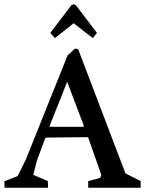

<svg xmlns="http://www.w3.org/2000/svg" viewBox="-36 -881 680 901"><path d="M-15.6 -30.3 46.9 -54.7 85.9 -133.8 281.2 -621.1 316.4 -653.3 331.1 -649.4 552.7 -67.4 624 -31.2V0H377.9V-31.2L433.6 -45.9L439.5 -59.6L378.9 -233.4L374 -237.3L181.6 -235.4L175.8 -231.4L137.7 -128.9L120.1 -60.5L188.5 -31.2L189.5 0H-14.6ZM355.5 -286.1 357.4 -291 279.3 -497.1 196.3 -289.1 198.2 -286.1ZM200.2 -726.6 298.8 -856.4 309.6 -861.3 320.3 -856.4 418.9 -726.6 399.4 -702.1 310.5 -771.5H308.6L221.7 -702.1Z"/></svg>

Font: Comprehension Dark
Style: Regular
Weight: 700
Designer: Alfredo Marco Pradil
Foundry: Alfredo Marco Pradil
Version: 1.0